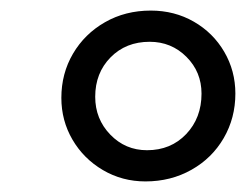

<svg xmlns="http://www.w3.org/2000/svg" viewBox="-20 -813 465 363"><path d="M96 -628Q96 -674 118 -711.5Q140 -749 178.5 -771Q217 -793 265 -793Q310 -793 346.5 -772Q383 -751 404 -715Q425 -679 425 -636Q425 -590 403 -552Q381 -514 342 -492Q303 -470 255 -470Q211 -470 174.5 -491.5Q138 -513 117 -549Q96 -585 96 -628ZM361 -636Q361 -677 332.5 -705.5Q304 -734 263 -734Q218 -734 189 -704.5Q160 -675 160 -630Q160 -588 188.5 -558.5Q217 -529 258 -529Q303 -529 332 -559.5Q361 -590 361 -636Z"/></svg>

Font: Koeln Type Serif
Style: Italic
Weight: 400
Italic angle: -8°
Designer: Eben Sorkin
Foundry: Eben Sorkin
Version: Version 2.002